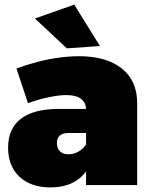

<svg xmlns="http://www.w3.org/2000/svg" viewBox="-20 -800 653 830"><path d="M274 -225Q251 -225 238.5 -214Q226 -203 226 -181Q226 -159 239 -146Q252 -133 276 -133Q291 -133 305 -138Q319 -143 331 -152.5Q343 -162 352 -175L378 -109Q359 -53 313.5 -21.5Q268 10 198 10Q140 10 99 -11.5Q58 -33 36.5 -71.5Q15 -110 15 -162Q15 -243 69 -285.5Q123 -328 227 -329H371V-225ZM352 -327Q352 -356 330.5 -372.5Q309 -389 267 -389Q236 -389 192 -380Q148 -371 101 -354L51 -504Q98 -521 144.5 -533Q191 -545 236 -551Q281 -557 321 -557Q440 -557 506.5 -504Q573 -451 573 -354V0H352ZM301 -780 412 -601 269 -591 131 -720Z"/></svg>

Font: Alexandria Black
Style: Regular
Weight: 900
Designer: Mohamed Gaber
Foundry: Kief Type Foundry
Version: Version 5.100